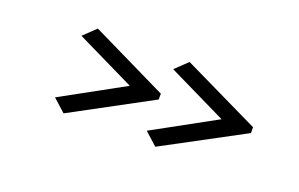

<svg xmlns="http://www.w3.org/2000/svg" viewBox="-53 -586 1107 712"><g transform="rotate(20 500.0 -230.5)"><path d="M586 -61 902 -230V-253L598 -400L550 -354L782 -241L536 -106ZM224 -61 538 -230V-253L236 -400L188 -354L420 -241L174 -106Z"/></g></svg>

Font: Inconsolata UltraExpanded
Style: Regular
Weight: 400
Width: 9
Monospace: yes
Designer: Raph Levien, Cyreal, Brenton Simpson
Foundry: Raph Levien, Cyreal, Google
Version: Version 3.100